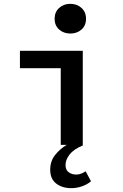

<svg xmlns="http://www.w3.org/2000/svg" viewBox="-20 -756 640 1002"><path d="M352 226Q305 226 273.5 202Q242 178 242 130Q242 85 267.5 53Q293 21 328 0H297V-400H84V-491H412V3Q364 23 343 50.5Q322 78 322 105Q322 131 338.5 143Q355 155 378 155Q392 155 404 150Q416 145 427 138L455 190Q435 207 407.5 216.5Q380 226 352 226ZM347 -581Q312 -581 288.5 -602Q265 -623 265 -658Q265 -693 288.5 -714.5Q312 -736 347 -736Q382 -736 405.5 -714.5Q429 -693 429 -658Q429 -623 405.5 -602Q382 -581 347 -581Z"/></svg>

Font: Source Code Pro Semibold
Style: Regular
Weight: 600
Monospace: yes
Designer: Paul D. Hunt, Teo Tuominen
Foundry: Adobe Systems Incorporated
Version: Version 2.030;PS 1.000;hotconv 16.6.51;makeotf.lib2.5.65220